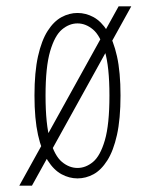

<svg xmlns="http://www.w3.org/2000/svg" viewBox="-20 -553 490 607"><path d="M395 -533 81 34H41L355 -533ZM225 11Q199 11 174.5 -2.2Q150 -15.5 130.8 -45.8Q111.5 -76 100.2 -126.5Q89 -177 89 -251Q89 -325 100.2 -375.2Q111.5 -425.5 130.8 -455.5Q150 -485.5 174.5 -498.8Q199 -512 225 -512Q251.5 -512 275.8 -498.8Q300 -485.5 319.2 -455.5Q338.5 -425.5 349.8 -375.2Q361 -325 361 -251Q361 -177 349.8 -126.5Q338.5 -76 319.2 -45.8Q300 -15.5 275.8 -2.2Q251.5 11 225 11ZM225 -22Q251 -22 274 -41Q297 -60 311.5 -109.5Q326 -159 326 -251Q326 -341.5 311.5 -391Q297 -440.5 274 -459.8Q251 -479 225 -479Q199 -479 176 -459.8Q153 -440.5 138.5 -391Q124 -341.5 124 -251Q124 -159 138.5 -109.5Q153 -60 176 -41Q199 -22 225 -22Z"/></svg>

Font: League Mono Thin Condensed
Style: Regular
Weight: 100
Width: 1
Designer: Tyler Finck
Foundry: The League of Moveable Type / Tyler Finck
Version: Version 2.300;RELEASE